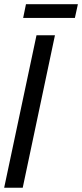

<svg xmlns="http://www.w3.org/2000/svg" viewBox="-20 -879 385 899"><path d="M-0.5 0 150.9 -713.9H237.3L86.4 0ZM88.4 -794.9 101.6 -859.4H344.7L330.6 -794.9Z"/></svg>

Font: Open Sans Condensed Medium
Style: Italic
Weight: 500
Width: 3
Italic angle: -12°
Designer: Monotype Design Team
Foundry: Monotype Imaging Inc.
Version: Version 3.000